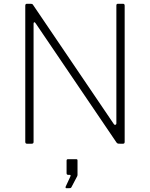

<svg xmlns="http://www.w3.org/2000/svg" viewBox="-20 -762 795 1018"><path d="M632 -742Q641 -742 641 -732V-10Q641 -5 639 -2.5Q637 0 632 0H617Q611 0 606.5 -0.5Q602 -1 598 -6L170 -637Q165 -645 161.5 -644Q158 -643 158 -637V-9Q158 0 148 0H123Q114 0 114 -10V-732Q114 -742 123 -742H141Q147 -742 150 -741Q153 -740 156 -735L583 -105Q588 -98 592.5 -100.5Q597 -103 597 -107V-733Q597 -742 605 -742ZM332 236Q329 236 328 233.5Q327 231 328 228L353 174Q355 169 354 167Q353 165 349 165H341Q333 165 333 156V90Q333 82 340 82H385Q391 82 391 89V165Q391 166 390.5 168Q390 170 390 171L359 230Q357 234 354 235Q351 236 345 236Z"/></svg>

Font: Libre Franklin Thin
Style: Regular
Weight: 100
Designer: Pablo Impallari, Rodrigo Fuenzalida, Nhung Nguyen
Foundry: Impallari Type
Version: Version 3.000